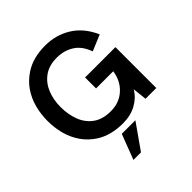

<svg xmlns="http://www.w3.org/2000/svg" viewBox="-251 -879 1269 1269"><g transform="rotate(-45 383.5 -244.0)"><path d="M382.5 10Q270.5 10 193.5 -39Q140 -73.5 106 -122.8Q72 -172 56.2 -231Q40.5 -290 40.5 -353.5Q40.5 -417.5 56.2 -476.5Q72 -535.5 105.5 -584.5Q139 -633.5 193 -668.5Q269.5 -718 381.5 -718Q481.5 -718 562.5 -668Q643.5 -618 689.5 -515L577 -468Q551.5 -541 499.2 -574Q447 -607 380.5 -607Q307 -607 259.8 -573Q212.5 -539 189.5 -482.5Q166.5 -426 166.5 -358.5Q166.5 -288 188.8 -230.2Q211 -172.5 258.8 -138Q306.5 -103.5 382.5 -103.5Q461.5 -103.5 515 -152Q568.5 -200.5 580 -279.5H419.5V-382H703V0H602.5L591.5 -99.5Q563 -50 509 -20Q455 10 382.5 10ZM330.5 229.5H260L327.5 53H454.5Z"/></g></svg>

Font: Acari Sans
Style: Bold
Weight: 700
Designer: Alfredo Marco Pradil and Stefan Peev (font) & Cristiano Sobral (main changes)
Foundry: Alfredo Marco Pradil and Stefan Peev (font) & Cristiano Sobral (main changes)
Version: Version 1.063; ttfautohint (v1.8.3)